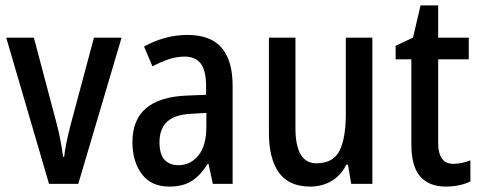

<svg xmlns="http://www.w3.org/2000/svg" viewBox="-20 -679 1776 709"><path d="M161 0 3 -540H105L187 -231Q196 -198 202.5 -164.5Q209 -131 213 -100H217Q219 -122 225.5 -153Q232 -184 241 -219L327 -540H429L269 0Z M672 -550Q758 -550 798.5 -502.5Q839 -455 839 -363V0H766L750 -74H747Q721 -32 688.5 -11Q656 10 605 10Q538 10 503.5 -36.5Q469 -83 469 -154Q469 -318 669 -326L741 -329V-361Q741 -418 721.5 -444Q702 -470 662 -470Q633 -470 604 -460.5Q575 -451 543 -434L512 -507Q547 -527 588 -538.5Q629 -550 672 -550ZM688 -259Q625 -256 597 -229.5Q569 -203 569 -154Q569 -109 587.5 -89Q606 -69 639 -69Q684 -69 713 -105.5Q742 -142 742 -210V-262Z M1355 -540V0H1277L1265 -71H1259Q1239 -31 1204 -10.5Q1169 10 1126 10Q1047 10 1010 -41.5Q973 -93 973 -188V-540H1071V-207Q1071 -76 1148 -76Q1210 -76 1233.5 -122Q1257 -168 1257 -259V-540Z M1654 -74Q1670 -74 1686 -77.5Q1702 -81 1717 -87V-9Q1699 0 1675.5 5Q1652 10 1626 10Q1565 10 1532 -27Q1499 -64 1499 -147V-460H1441V-510L1505 -540L1533 -659H1598V-540H1711V-460H1598V-152Q1598 -74 1654 -74Z"/></svg>

Font: Noto Sans Gurmukhi Condensed Medium
Style: Regular
Weight: 500
Width: 3
Designer: Jelle Bosma - Monotype Design Team
Foundry: Monotype Imaging Inc.
Version: Version 2.004; ttfautohint (v1.8.4.7-5d5b)